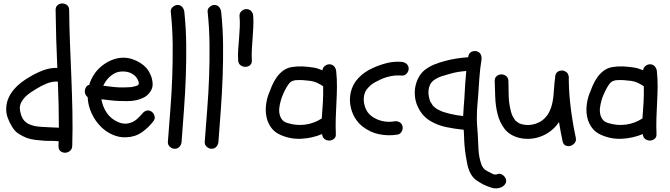

<svg xmlns="http://www.w3.org/2000/svg" viewBox="-20 -795 3816 1094"><path d="M148.4 -356.4Q183.6 -377.9 224.1 -393.6Q264.6 -409.2 306.6 -408.2Q302.7 -491.2 300.3 -573.2Q297.9 -655.3 296.9 -738.3Q296.9 -756.8 308.6 -766.1Q320.3 -775.4 335 -775.4Q349.6 -775.4 361.8 -766.1Q374 -756.8 374 -738.3Q375 -641.6 378.9 -544.4Q382.8 -447.3 386.7 -350.6Q390.6 -253.9 392.6 -156.7Q394.5 -59.6 391.6 37.1Q390.6 55.7 377.9 65.4Q365.2 75.2 350.6 75.2Q335.9 75.2 324.2 65.9Q312.5 56.6 313.5 37.1Q313.5 30.3 313.5 23.4Q313.5 16.6 314.5 9.8Q304.7 8.8 295.4 8.3Q286.1 7.8 277.3 7.8Q265.6 7.8 253.9 7.8Q242.2 7.8 231.4 6.8Q206.1 4.9 180.7 2Q155.3 -1 130.9 -9.8Q106.4 -19.5 85 -33.7Q63.5 -47.9 49.8 -71.3Q34.2 -95.7 23.9 -124Q13.7 -152.3 15.6 -182.6Q17.6 -212.9 29.3 -238.3Q41 -263.7 59.1 -285.2Q77.1 -306.6 100.1 -324.2Q123 -341.8 148.4 -356.4ZM315.4 -67.4Q315.4 -198.2 309.6 -330.1Q277.3 -332 245.6 -318.8Q213.9 -305.7 187.5 -289.1Q172.9 -280.3 155.8 -269Q138.7 -257.8 124.5 -243.7Q110.4 -229.5 101.6 -212.9Q92.8 -196.3 92.8 -176.8Q93.8 -159.2 100.6 -139.2Q107.4 -119.1 119.1 -106.4Q130.9 -93.8 145.5 -87.4Q160.2 -81.1 176.8 -77.1Q196.3 -73.2 214.4 -72.3Q232.4 -71.3 252 -70.3Q267.6 -70.3 283.2 -68.8Q298.8 -67.4 315.4 -67.4Z M521.5 -378.9Q540 -404.3 565.9 -423.8Q591.8 -443.4 621.1 -454.6Q650.4 -465.8 681.6 -466.3Q712.9 -466.8 744.1 -454.1Q774.4 -442.4 798.8 -422.4Q823.2 -402.3 836.9 -371.1Q847.7 -347.7 849.6 -320.3Q851.6 -293 835 -270.5Q820.3 -250 799.3 -239.3Q778.3 -228.5 754.4 -223.6Q730.5 -218.8 705.6 -218.8Q680.7 -218.8 658.2 -219.7Q632.8 -220.7 607.9 -223.6Q583 -226.6 557.6 -229.5Q565.4 -185.5 588.9 -151.4Q612.3 -117.2 652.3 -99.6Q663.1 -95.7 668.9 -93.8Q671.9 -92.8 674.3 -92.3Q676.8 -91.8 679.7 -91.8Q687.5 -90.8 692.9 -90.3Q698.2 -89.8 703.1 -90.8Q710 -91.8 712.4 -92.3Q714.8 -92.8 717.8 -93.8Q728.5 -96.7 736.8 -100.6Q745.1 -104.5 756.8 -113.3Q762.7 -118.2 772.5 -127.9Q782.2 -137.7 789.1 -145.5Q798.8 -159.2 813 -164.1Q827.1 -168.9 841.8 -160.2Q854.5 -152.3 859.9 -136.2Q865.2 -120.1 855.5 -106.4Q827.1 -68.4 788.6 -41.5Q750 -14.6 700.2 -12.7Q660.2 -10.7 623 -26.9Q585.9 -43 557.6 -70.3Q522.5 -104.5 502 -149.4Q481.4 -194.3 479.5 -241.2Q470.7 -248 466.3 -258.3Q461.9 -268.6 463.4 -279.3Q464.8 -290 470.7 -299.3Q476.6 -308.6 488.3 -311.5Q499 -347.7 521.5 -378.9ZM755.9 -355.5Q745.1 -369.1 722.7 -379.9Q704.1 -387.7 679.2 -387.7Q654.3 -387.7 636.7 -378.9Q614.3 -368.2 596.7 -349.1Q579.1 -330.1 568.4 -306.6Q591.8 -303.7 615.2 -300.8Q638.7 -297.9 662.1 -296.9Q674.8 -296.9 687.5 -296.9Q700.2 -296.9 712.9 -297.9Q716.8 -297.9 720.2 -298.3Q723.6 -298.8 727.5 -298.8Q736.3 -300.8 740.7 -301.3Q745.1 -301.8 750 -303.7Q753.9 -304.7 759.8 -306.6Q764.6 -308.6 765.6 -309.6Q766.6 -310.5 768.6 -311.5L771.5 -323.2Q769.5 -327.1 769 -330.6Q768.6 -334 766.6 -336.9Q765.6 -339.8 762.2 -345.7Q758.8 -351.6 755.9 -355.5Z M991.2 -766.6Q1008.8 -766.6 1018.6 -754.9Q1028.3 -743.2 1030.3 -727.5Q1040 -634.8 1041 -542Q1042 -449.2 1038.6 -356.4Q1035.2 -263.7 1028.3 -170.9Q1021.5 -78.1 1014.6 13.7Q1012.7 30.3 1002.4 41.5Q992.2 52.7 975.6 52.7Q960.9 52.7 948.2 41.5Q935.5 30.3 936.5 13.7Q943.4 -78.1 950.7 -170.9Q958 -263.7 961.4 -356.4Q964.8 -449.2 963.9 -542Q962.9 -634.8 953.1 -727.5Q951.2 -743.2 963.9 -754.9Q976.6 -766.6 991.2 -766.6Z M1201.2 -766.6Q1218.8 -766.6 1228.5 -754.9Q1238.3 -743.2 1240.2 -727.5Q1250 -634.8 1251 -542Q1252 -449.2 1248.5 -356.4Q1245.1 -263.7 1238.3 -170.9Q1231.4 -78.1 1224.6 13.7Q1222.7 30.3 1212.4 41.5Q1202.1 52.7 1185.5 52.7Q1170.9 52.7 1158.2 41.5Q1145.5 30.3 1146.5 13.7Q1153.3 -78.1 1160.6 -170.9Q1168 -263.7 1171.4 -356.4Q1174.8 -449.2 1173.8 -542Q1172.9 -634.8 1163.1 -727.5Q1161.1 -743.2 1173.8 -754.9Q1186.5 -766.6 1201.2 -766.6Z M1415 -452.1Q1416 -432.6 1404.3 -423.3Q1392.6 -414.1 1377.9 -414.1Q1363.3 -414.1 1350.6 -423.3Q1337.9 -432.6 1336.9 -452.1Q1335 -483.4 1337.4 -515.1Q1339.8 -546.9 1342.3 -578.1Q1344.7 -609.4 1346.2 -641.1Q1347.7 -672.9 1344.7 -704.1Q1343.8 -720.7 1356.4 -731.9Q1369.1 -743.2 1383.8 -743.2Q1400.4 -743.2 1411.1 -731.9Q1421.9 -720.7 1422.9 -704.1Q1424.8 -672.9 1423.3 -641.1Q1421.9 -609.4 1419.4 -578.1Q1417 -546.9 1415 -515.1Q1413.1 -483.4 1415 -452.1Z M1578.1 -26.4Q1544.9 -41 1525.9 -66.9Q1506.8 -92.8 1499.5 -124Q1492.2 -155.3 1495.1 -189Q1498 -222.7 1508.8 -253.9Q1517.6 -278.3 1528.8 -304.7Q1540 -331.1 1555.7 -353.5Q1571.3 -376 1592.8 -392.1Q1614.3 -408.2 1643.6 -413.1Q1673.8 -418 1704.6 -416.5Q1735.4 -415 1765.6 -410.2Q1779.3 -408.2 1792 -403.8Q1804.7 -399.4 1817.4 -394.5Q1818.4 -409.2 1830.6 -418.9Q1842.8 -428.7 1856.4 -428.7Q1873 -428.7 1883.3 -417.5Q1893.6 -406.2 1895.5 -390.6Q1900.4 -345.7 1899.9 -300.8Q1899.4 -255.9 1897 -210.9Q1894.5 -166 1893.1 -121.1Q1891.6 -76.2 1893.6 -31.2Q1894.5 -12.7 1882.3 -3.4Q1870.1 5.9 1855.5 5.9Q1840.8 5.9 1828.6 -3.4Q1816.4 -12.7 1815.4 -31.2Q1759.8 -7.8 1697.3 -4.4Q1634.8 -1 1578.1 -26.4ZM1585 -238.3Q1579.1 -220.7 1574.2 -198.2Q1569.3 -175.8 1571.3 -155.3Q1573.2 -134.8 1584 -117.7Q1594.7 -100.6 1619.1 -93.8Q1668.9 -78.1 1719.2 -85Q1769.5 -91.8 1813.5 -120.1Q1817.4 -168 1819.8 -212.9Q1822.3 -257.8 1821.3 -303.7Q1804.7 -314.5 1787.6 -322.8Q1770.5 -331.1 1750 -334Q1729.5 -336.9 1706.5 -338.4Q1683.6 -339.8 1662.1 -337.9Q1660.2 -337.9 1651.9 -335.4Q1643.6 -333 1642.6 -332Q1632.8 -327.1 1625 -316.4Q1612.3 -298.8 1602.5 -278.8Q1592.8 -258.8 1585 -238.3Z M2273.4 -76.2Q2277.3 -62.5 2269.5 -46.9Q2261.7 -31.2 2246.1 -28.3Q2193.4 -19.5 2141.6 -29.8Q2089.8 -40 2045.9 -74.2Q2002.9 -108.4 1984.9 -161.6Q1966.8 -214.8 1978.5 -268.6Q1989.3 -316.4 2023.4 -351.6Q2057.6 -386.7 2101.6 -406.2Q2140.6 -424.8 2183.6 -435.5Q2226.6 -446.3 2269.5 -442.4Q2286.1 -440.4 2297.4 -430.2Q2308.6 -419.9 2308.6 -403.3Q2308.6 -388.7 2297.4 -376Q2286.1 -363.3 2269.5 -364.3Q2238.3 -367.2 2208 -361.3Q2177.7 -355.5 2149.4 -342.8Q2132.8 -335 2116.7 -326.2Q2100.6 -317.4 2088.9 -306.6Q2076.2 -294.9 2067.9 -283.2Q2059.6 -271.5 2055.7 -255.9Q2051.8 -240.2 2052.7 -222.7Q2053.7 -205.1 2059.1 -188Q2064.5 -170.9 2074.2 -156.7Q2084 -142.6 2097.7 -132.8Q2126 -112.3 2159.7 -105Q2193.4 -97.7 2225.6 -103.5Q2241.2 -106.4 2254.9 -99.6Q2268.6 -92.8 2273.4 -76.2Z M2835 272.5Q2808.6 283.2 2781.7 274.9Q2754.9 266.6 2731.4 254.9Q2711.9 244.1 2694.3 231.9Q2676.8 219.7 2665 200.2Q2654.3 182.6 2648.4 163.1Q2642.6 143.6 2639.6 124Q2627.9 65.4 2625 5.9Q2625 -9.8 2624 -24.9Q2623 -40 2622.1 -55.7Q2572.3 -60.5 2522.5 -70.8Q2472.7 -81.1 2430.7 -106.4Q2402.3 -124 2384.3 -147.5Q2366.2 -170.9 2354.5 -201.2Q2345.7 -225.6 2343.8 -252.9Q2341.8 -280.3 2347.7 -306.6Q2353.5 -333 2366.7 -356.4Q2379.9 -379.9 2400.4 -396.5Q2425.8 -416 2455.1 -427.7Q2484.4 -439.5 2514.6 -447.3Q2546.9 -456.1 2580.1 -461.4Q2613.3 -466.8 2647.5 -468.8Q2650.4 -492.2 2666 -499.5Q2681.6 -506.8 2696.3 -502.9Q2712.9 -498 2719.2 -484.9Q2725.6 -471.7 2723.6 -455.1Q2714.8 -402.3 2711.4 -349.6Q2708 -296.9 2704.1 -243.2Q2702.1 -216.8 2699.7 -190.4Q2697.3 -164.1 2697.3 -137.7Q2696.3 -111.3 2698.2 -85Q2700.2 -58.6 2702.1 -32.2Q2704.1 11.7 2706.5 58.1Q2709 104.5 2724.6 146.5Q2726.6 150.4 2727.1 151.4Q2727.5 152.3 2730.5 157.2Q2739.3 168.9 2743.7 172.4Q2748 175.8 2755.9 179.7Q2768.6 185.5 2784.2 194.3Q2799.8 203.1 2814.5 197.3Q2829.1 191.4 2843.3 201.2Q2857.4 210.9 2862.3 224.6Q2867.2 241.2 2858.4 253.9Q2849.6 266.6 2835 272.5ZM2626 -235.4Q2627.9 -274.4 2630.4 -313Q2632.8 -351.6 2636.7 -390.6Q2612.3 -388.7 2588.9 -384.8Q2565.4 -380.9 2542 -374Q2519.5 -368.2 2496.1 -360.4Q2472.7 -352.5 2453.1 -338.9Q2438.5 -328.1 2431.2 -313.5Q2423.8 -298.8 2421.9 -282.2Q2419.9 -265.6 2422.9 -249Q2425.8 -232.4 2430.7 -218.8Q2433.6 -213.9 2434.1 -212.4Q2434.6 -210.9 2436.5 -209Q2438.5 -206.1 2442.4 -199.7Q2446.3 -193.4 2444.3 -195.3Q2448.2 -191.4 2451.7 -188Q2455.1 -184.6 2459 -181.6Q2467.8 -174.8 2470.2 -173.8Q2472.7 -172.9 2475.6 -170.9Q2491.2 -162.1 2505.9 -157.2Q2520.5 -152.3 2540 -147.5Q2559.6 -142.6 2579.6 -139.2Q2599.6 -135.7 2619.1 -133.8Q2620.1 -159.2 2622.1 -184.6Q2624 -210 2626 -235.4Z M3220.7 -344.7Q3221.7 -260.7 3232.4 -176.8Q3243.2 -92.8 3260.7 -10.7Q3264.6 7.8 3254.4 20Q3244.1 32.2 3230.5 36.1Q3216.8 40 3203.1 34.2Q3189.5 28.3 3185.5 9.8Q3173.8 -45.9 3165 -99.6Q3161.1 -94.7 3158.2 -90.3Q3155.3 -85.9 3151.4 -81.1Q3131.8 -57.6 3106.4 -40.5Q3081.1 -23.4 3052.2 -14.2Q3023.4 -4.9 2993.2 -3.9Q2962.9 -2.9 2933.6 -10.7Q2881.8 -25.4 2854.5 -61.5Q2827.1 -97.7 2815.4 -144Q2803.7 -190.4 2801.8 -240.7Q2799.8 -291 2798.8 -334Q2798.8 -352.5 2810.5 -361.8Q2822.3 -371.1 2836.9 -371.1Q2851.6 -371.1 2863.8 -361.8Q2876 -352.5 2877 -334Q2877.9 -294.9 2878.4 -254.9Q2878.9 -214.8 2886.7 -179.7Q2890.6 -160.2 2895.5 -146Q2900.4 -131.8 2911.1 -116.2Q2916 -109.4 2916.5 -108.4Q2917 -107.4 2918.9 -106.4Q2933.6 -94.7 2938.5 -92.3Q2943.4 -89.8 2950.2 -87.9Q2991.2 -76.2 3033.2 -90.3Q3075.2 -104.5 3100.6 -141.6Q3115.2 -165 3122.6 -190.4Q3129.9 -215.8 3132.8 -241.7Q3135.7 -267.6 3137.2 -294.4Q3138.7 -321.3 3142.6 -347.7Q3142.6 -377 3157.7 -386.2Q3172.9 -395.5 3189.5 -392.6Q3199.2 -389.6 3205.1 -385.7L3212.9 -378.9Q3223.6 -361.3 3220.7 -344.7Z M3405.3 -26.4Q3372.1 -41 3353 -66.9Q3334 -92.8 3326.7 -124Q3319.3 -155.3 3322.3 -189Q3325.2 -222.7 3335.9 -253.9Q3344.7 -278.3 3356 -304.7Q3367.2 -331.1 3382.8 -353.5Q3398.4 -376 3419.9 -392.1Q3441.4 -408.2 3470.7 -413.1Q3501 -418 3531.7 -416.5Q3562.5 -415 3592.8 -410.2Q3606.4 -408.2 3619.1 -403.8Q3631.8 -399.4 3644.5 -394.5Q3645.5 -409.2 3657.7 -418.9Q3669.9 -428.7 3683.6 -428.7Q3700.2 -428.7 3710.4 -417.5Q3720.7 -406.2 3722.7 -390.6Q3727.5 -345.7 3727.1 -300.8Q3726.6 -255.9 3724.1 -210.9Q3721.7 -166 3720.2 -121.1Q3718.8 -76.2 3720.7 -31.2Q3721.7 -12.7 3709.5 -3.4Q3697.3 5.9 3682.6 5.9Q3668 5.9 3655.8 -3.4Q3643.6 -12.7 3642.6 -31.2Q3586.9 -7.8 3524.4 -4.4Q3461.9 -1 3405.3 -26.4ZM3412.1 -238.3Q3406.2 -220.7 3401.4 -198.2Q3396.5 -175.8 3398.4 -155.3Q3400.4 -134.8 3411.1 -117.7Q3421.9 -100.6 3446.3 -93.8Q3496.1 -78.1 3546.4 -85Q3596.7 -91.8 3640.6 -120.1Q3644.5 -168 3647 -212.9Q3649.4 -257.8 3648.4 -303.7Q3631.8 -314.5 3614.7 -322.8Q3597.7 -331.1 3577.1 -334Q3556.6 -336.9 3533.7 -338.4Q3510.7 -339.8 3489.3 -337.9Q3487.3 -337.9 3479 -335.4Q3470.7 -333 3469.7 -332Q3460 -327.1 3452.1 -316.4Q3439.5 -298.8 3429.7 -278.8Q3419.9 -258.8 3412.1 -238.3Z"/></svg>

Font: Schoolbell
Style: Regular
Weight: 400
Designer: Font Diner, Inc
Foundry: Font Diner, Inc
Version: Version 1.001